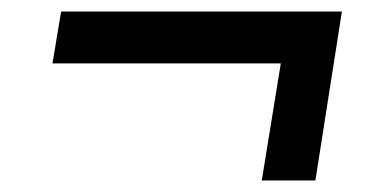

<svg xmlns="http://www.w3.org/2000/svg" viewBox="-20 -453 640 333"><path d="M434 -140 467 -343H71L86 -433H573L527 -140Z"/></svg>

Font: Nunito Sans 9pt
Style: Bold Italic
Weight: 700
Italic angle: -9°
Version: Version 3.101;gftools[0.9.27]